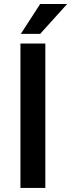

<svg xmlns="http://www.w3.org/2000/svg" viewBox="-20 -925 351 945"><path d="M203.1 -710.9V0H80.6V-710.9ZM82.5 -758.3 177.7 -905.3H310.5L177.7 -758.3Z"/></svg>

Font: Vazirmatn RD FD Medium
Style: Regular
Weight: 500
Designer: Saber Rastikerdar
Foundry: Saber Rastikerdar
Version: Version 33.003